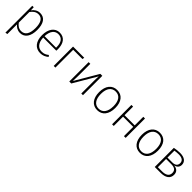

<svg xmlns="http://www.w3.org/2000/svg" viewBox="383 -2156 3957 3957"><g transform="rotate(45 2361.0 -178.0)"><path d="M340 -575C265 -575 205 -536 164 -478L161 -564H118V219L167 211V-71C202 -26 258 12 333 12C471 12 544 -105 544 -285C544 -469 476 -575 340 -575ZM325 -32C256 -32 205 -68 167 -123V-431C210 -489 258 -532 335 -532C437 -532 491 -450 491 -285C491 -119 433 -32 325 -32Z M1125 -305C1125 -468 1053 -575 910 -575C775 -575 688 -459 688 -278C688 -96 778 12 923 12C997 12 1051 -14 1103 -57L1078 -90C1030 -52 989 -32 925 -32C823 -32 748 -100 740 -260H1123C1124 -271 1125 -287 1125 -305ZM1076 -300H740C746 -462 820 -532 912 -532C1024 -532 1076 -447 1076 -321Z M1356 0V-519H1626L1633 -564H1307V0Z M2160 -564H2102L1806 -59C1808 -103 1810 -153 1810 -205V-564H1761V0H1819L2116 -505C2114 -476 2111 -435 2111 -382V0H2160Z M2585 -575C2441 -575 2350 -464 2350 -281C2350 -99 2438 12 2584 12C2728 12 2818 -99 2818 -284C2818 -470 2731 -575 2585 -575ZM2585 -531C2699 -531 2766 -447 2766 -284C2766 -118 2696 -31 2584 -31C2470 -31 2402 -119 2402 -281C2402 -447 2473 -531 2585 -531Z M3354 0H3404V-564H3354V-314H3057V-564H3008V0H3057V-271H3354Z M3829 -575C3685 -575 3594 -464 3594 -281C3594 -99 3682 12 3828 12C3972 12 4062 -99 4062 -284C4062 -470 3975 -575 3829 -575ZM3829 -531C3943 -531 4010 -447 4010 -284C4010 -118 3940 -31 3828 -31C3714 -31 3646 -119 3646 -281C3646 -447 3717 -531 3829 -531Z M4511 -306C4577 -318 4618 -361 4618 -427C4618 -515 4550 -575 4418 -575C4362 -575 4302 -567 4252 -557V0H4425C4562 0 4649 -57 4649 -167C4649 -254 4596 -298 4511 -306ZM4419 -534C4525 -534 4568 -490 4568 -426C4568 -357 4521 -322 4445 -322H4301V-524C4338 -529 4374 -534 4419 -534ZM4425 -42H4301V-282H4452C4549 -282 4597 -245 4597 -167C4597 -78 4524 -42 4425 -42Z"/></g></svg>

Font: Glow Sans SC Normal Light
Style: Regular
Weight: 300
Designer: Ryoko NISHIZUKA (kana, bopomofo & ideographs); Paul D. Hunt (Latin, Greek & Cyrillic); Sandoll Communications, Soo-young
Version: Version 0.93